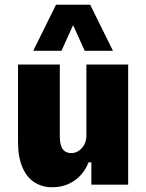

<svg xmlns="http://www.w3.org/2000/svg" viewBox="-20 -778 616 809"><path d="M200 11Q158 11 125.5 -9.5Q93 -30 74.5 -73Q56 -116 56 -178V-506H232V-204Q232 -178 238 -162Q244 -146 255 -139.5Q266 -133 280 -133Q298 -133 312.5 -143Q327 -153 335.5 -169.5Q344 -186 344 -206V-506H520V0H365V-94H353Q334 -45 293.5 -17Q253 11 200 11ZM120 -564 216 -758H360L456 -564H337L288 -672L239 -564Z"/></svg>

Font: Nunito Sans 7pt Condensed Black
Style: Regular
Weight: 900
Width: 3
Designer: Vernon Adams
Foundry: Vernon Adams
Version: Version 3.101;gftools[0.9.27]